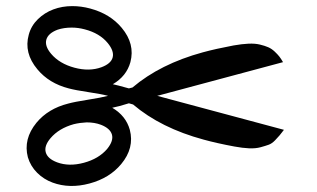

<svg xmlns="http://www.w3.org/2000/svg" viewBox="-20 -605 1040 629"><path d="M216.8 -585Q183.6 -585 154.8 -574.2Q126 -563.5 104 -542Q82 -520.5 74.2 -491.2Q57.6 -431.6 102.5 -377.9Q140.6 -332 205.1 -315.4Q226.6 -309.6 269.5 -303.2Q312.5 -296.9 334 -291Q311.5 -285.2 268.1 -278.3Q224.6 -271.5 203.1 -265.6Q137.7 -249 99.6 -203.1Q55.7 -149.4 71.3 -89.8Q80.1 -60.5 101.6 -39.1Q123 -17.6 152.3 -6.8Q208 13.7 273.4 -3.9Q338.9 -21.5 377 -67.4Q420.9 -120.1 405.3 -179.7Q392.6 -225.6 347.7 -252Q368.2 -255.9 402.3 -266.6L416 -262.7Q506.8 -185.5 647.5 -147.5Q690.4 -135.7 748 -125Q774.4 -120.1 795.9 -119.1Q817.4 -118.2 833.5 -122.6Q849.6 -127 860.4 -130.9Q871.1 -134.8 881.3 -145.5Q891.6 -156.2 896 -161.6Q900.4 -167 910.2 -179.7L495.1 -291L907.2 -401.4Q900.4 -413.1 895 -419.9Q889.6 -426.8 879.9 -436Q870.1 -445.3 858.9 -450.2Q847.7 -455.1 831.5 -459Q815.4 -462.9 793.9 -461.9Q772.5 -460.9 745.1 -456.1Q687.5 -445.3 644.5 -433.6Q504.9 -395.5 414.1 -318.4L402.3 -315.4Q360.4 -327.1 349.6 -329.1Q394.5 -355.5 407.2 -401.4Q422.9 -460.9 378.9 -513.7Q340.8 -559.6 275.4 -577.1Q246.1 -585 216.8 -585ZM214.8 -514.6Q236.3 -514.6 257.8 -508.8Q306.6 -496.1 333 -463.9Q354.5 -437.5 349.1 -417Q343.8 -396.5 312.5 -384.8Q272.5 -370.1 223.6 -383.3Q174.8 -396.5 147.5 -428.7Q126 -454.1 131.8 -475.1Q137.7 -496.1 168.9 -507.8Q189.5 -514.6 214.8 -514.6ZM263.7 -204.1Q290 -204.1 310.5 -196.3Q340.8 -184.6 346.7 -164.1Q352.5 -143.6 331.1 -117.2Q303.7 -85 254.9 -71.8Q206.1 -58.6 167 -73.2Q135.7 -85 129.9 -106Q124 -127 145.5 -152.3Q172.9 -184.6 221.7 -198.2Q242.2 -203.1 263.7 -204.1Z"/></svg>

Font: Heydings Controls
Style: Regular
Weight: 400
Monospace: yes
Designer: Heydon Pickering
Version: Version 1.0